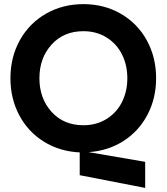

<svg xmlns="http://www.w3.org/2000/svg" viewBox="-20 -731 811 935"><path d="M386.2 -710.9Q486.8 -710.9 567.9 -664.3Q648.9 -617.7 694.6 -535.2Q740.2 -452.6 740.2 -350.1Q740.2 -252 698 -171.9Q655.8 -91.8 580.6 -43.9Q505.4 3.9 411.1 9.8L687 57.1V184.1L368.2 122.1V11.2Q271.5 6.8 194.3 -40.8Q117.2 -88.4 74 -169.4Q30.8 -250.5 30.8 -350.1Q30.8 -452.6 76.7 -535.2Q122.6 -617.7 203.9 -664.3Q285.2 -710.9 386.2 -710.9ZM386.2 -121.1Q449.7 -121.1 498.8 -151.6Q547.9 -182.1 574 -234.1Q600.1 -286.1 600.1 -350.1Q600.1 -414.1 574 -466.1Q547.9 -518.1 498.8 -548.6Q449.7 -579.1 386.2 -579.1Q290 -579.1 231 -513.7Q171.9 -448.2 171.9 -350.1Q171.9 -252 231 -186.5Q290 -121.1 386.2 -121.1Z"/></svg>

Font: TASA Explorer
Style: Bold
Weight: 700
Designer: Weizhong Zhang
Foundry: Local Remote
Version: Version 1.000;Glyphs 3.1.2 (3151)